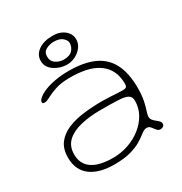

<svg xmlns="http://www.w3.org/2000/svg" viewBox="-159 -750 851 900"><g transform="rotate(-30 267.0 -300.0)"><path d="M203 33.5Q164.5 33.5 132.8 25.5Q101 17.5 77.8 0.8Q54.5 -16 42 -41.8Q29.5 -67.5 29.5 -103Q29.5 -150.5 52.2 -180Q75 -209.5 113.8 -225.5Q152.5 -241.5 201 -247.2Q249.5 -253 301 -253Q320 -253 340.2 -251.8Q360.5 -250.5 378.5 -249.5Q396.5 -248.5 409.5 -248.5Q424 -248.5 429 -253Q434 -257.5 434 -269.5Q434 -298.5 426.8 -321.2Q419.5 -344 406 -361Q392.5 -378 374 -390Q346 -408.5 308 -416.2Q270 -424 227 -424Q178 -424 146.2 -413.5Q114.5 -403 95.2 -392.2Q76 -381.5 64.5 -381.5Q58 -381.5 55.5 -383.5Q53 -385.5 53 -391Q53 -399.5 65.5 -410.2Q78 -421 101.5 -431Q125 -441 159 -447.5Q193 -454 235.5 -454Q317 -454 370.5 -429.8Q424 -405.5 450.2 -354.5Q476.5 -303.5 476.5 -222Q476.5 -191.5 472.8 -168.5Q469 -145.5 464.2 -129Q459.5 -112.5 455.8 -100.8Q452 -89 452 -80.5Q452 -70 458.2 -62Q464.5 -54 473 -47.5Q481.5 -41 487.8 -34.5Q494 -28 494 -20.5Q494 -9 486.2 -5.2Q478.5 -1.5 472 -1.5Q461 -1.5 453.5 -11.2Q446 -21 438.2 -30.5Q430.5 -40 418 -40Q411.5 -40 404.8 -37.2Q398 -34.5 386.5 -25.5Q373 -14.5 350.8 -0.8Q328.5 13 293 23.2Q257.5 33.5 203 33.5ZM213 3.5Q256 3.5 296 -10.2Q336 -24 367.2 -48.8Q398.5 -73.5 416.8 -106.5Q435 -139.5 435 -177.5Q435 -199 420 -208Q405 -217 369.5 -218.8Q334 -220.5 271.5 -220.5Q214 -220.5 166.2 -209.2Q118.5 -198 90.2 -172Q62 -146 62 -101.5Q62 -66.5 79.2 -43.2Q96.5 -20 130.2 -8.2Q164 3.5 213 3.5ZM245.5 -483Q207.5 -483 176.5 -504.2Q145.5 -525.5 145.5 -559Q145.5 -593 174.8 -613.8Q204 -634.5 252.5 -634.5Q291 -634.5 315.8 -614.5Q340.5 -594.5 340.5 -565Q340.5 -542.5 326.8 -524Q313 -505.5 291.2 -494.2Q269.5 -483 245.5 -483ZM243 -511Q276 -511 290.8 -527.8Q305.5 -544.5 305.5 -565.5Q305.5 -580 289.5 -593.8Q273.5 -607.5 243 -607.5Q221 -607.5 201.2 -597.2Q181.5 -587 181.5 -563Q181.5 -536.5 201 -523.8Q220.5 -511 243 -511Z"/></g></svg>

Font: Gluten Thin Thin
Style: Regular
Weight: 250
Version: Version 1.300